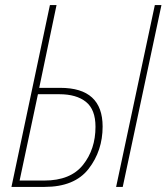

<svg xmlns="http://www.w3.org/2000/svg" viewBox="-20 -734 654 754"><path d="M462 0 614 -714H588L436 0ZM155 0Q273 0 328 -71Q383 -142 383 -237Q383 -389 217 -389H134L202 -714H176L25 0ZM129 -364H213Q280 -364 317.5 -334Q355 -304 355 -236Q355 -148 306 -86.5Q257 -25 154 -25H57Z"/></svg>

Font: Noto Sans Display SemiCondensed Thin
Style: Italic
Weight: 250
Width: 4
Designer: Monotype Design team
Foundry: Monotype Imaging Inc.
Version: 1.000